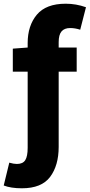

<svg xmlns="http://www.w3.org/2000/svg" viewBox="-47 -801 483 1034"><path d="M-27 198 3 75Q27 82 44 82Q76 82 89 61.5Q102 41 102 -5V-415H22V-539L102 -545V-569Q102 -663 151.5 -722Q201 -781 307 -781Q363 -781 416 -762L385 -641Q357 -650 331 -650Q300 -650 284.5 -632Q269 -614 269 -574V-545H366V-415H269V-10Q269 90 223 151.5Q177 213 71 213Q12 213 -27 198Z"/></svg>

Font: Nebula Sans Bold
Style: Regular
Weight: 700
Designer: Paul D. Hunt for Adobe (as Source Sans)
Foundry: Nebula Entertainment & Broadcasting LLC
Version: Version 1.010